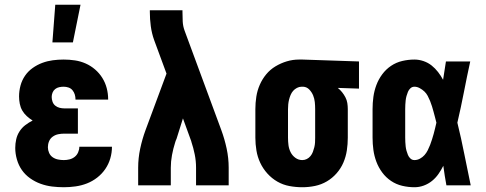

<svg xmlns="http://www.w3.org/2000/svg" viewBox="-20 -778 2040 806"><path d="M248 8Q223 8 198.5 5Q174 2 150.5 -6.5Q127 -15 106.5 -29.5Q86 -44 72 -64Q58 -84 51 -108.5Q44 -133 44 -157Q44 -175 48 -193Q52 -211 62 -226.5Q72 -242 86.5 -253Q101 -264 117 -272Q104 -280 92.5 -290.5Q81 -301 73.5 -314Q66 -327 63 -342.5Q60 -358 60 -373Q60 -396 66 -418.5Q72 -441 85 -460Q98 -479 117 -492.5Q136 -506 157.5 -514Q179 -522 201.5 -525Q224 -528 247 -528Q271 -528 294.5 -524.5Q318 -521 339.5 -511.5Q361 -502 379 -486.5Q397 -471 409.5 -451Q422 -431 428 -408Q434 -385 434 -361V-360H297Q297 -371 294 -381Q291 -391 284.5 -399Q278 -407 268 -410.5Q258 -414 247 -414Q238 -414 228.5 -412Q219 -410 211.5 -404Q204 -398 200.5 -389Q197 -380 197 -371Q197 -361 200.5 -351Q204 -341 212 -334.5Q220 -328 230 -325.5Q240 -323 250 -323H307V-217H250Q237 -217 224.5 -214.5Q212 -212 201.5 -204.5Q191 -197 186 -185Q181 -173 181 -160Q181 -148 186 -136.5Q191 -125 201 -118Q211 -111 223.5 -108.5Q236 -106 248 -106Q260 -106 272 -109Q284 -112 293.5 -119.5Q303 -127 308 -138.5Q313 -150 313 -162H450Q450 -137 443 -113Q436 -89 422 -68.5Q408 -48 388 -32.5Q368 -17 345 -8Q322 1 297 4.5Q272 8 248 8ZM200 -600 212 -758H318L286 -600Z M560 0V-74Q560 -114 568.5 -154Q577 -194 591 -232L679 -469L627 -610Q617 -638 613 -668Q609 -698 609 -728V-735H746V-728Q746 -708 747 -688Q748 -668 755 -649L909 -232Q923 -194 931.5 -154Q940 -114 940 -74V0H803V-74Q803 -102 797.5 -129.5Q792 -157 783 -184V-185Q782 -187 781.5 -189Q781 -191 780 -193L748 -281L721 -195Q719 -191 717.5 -187Q716 -183 715 -179Q707 -154 702 -127Q697 -100 697 -74V0Z M1249 8Q1222 8 1195 3Q1168 -2 1144.5 -15.5Q1121 -29 1102.5 -49.5Q1084 -70 1072.5 -94.5Q1061 -119 1056.5 -146Q1052 -173 1052 -200V-320Q1052 -346 1056 -372Q1060 -398 1070.5 -422Q1081 -446 1097.5 -466Q1114 -486 1136.5 -499.5Q1159 -513 1184 -520.5Q1209 -528 1235 -528H1250L1487 -520V-406L1398 -409Q1408 -401 1416 -391Q1424 -381 1430 -369.5Q1436 -358 1438 -345.5Q1440 -333 1440 -320V-200Q1440 -173 1436 -146.5Q1432 -120 1421.5 -95.5Q1411 -71 1393 -50.5Q1375 -30 1352 -16.5Q1329 -3 1302.5 2.5Q1276 8 1249 8ZM1249 -106Q1259 -106 1268 -110.5Q1277 -115 1283.5 -123Q1290 -131 1293.5 -140.5Q1297 -150 1299.5 -160Q1302 -170 1302.5 -180Q1303 -190 1303 -200V-320Q1303 -335 1301.5 -349.5Q1300 -364 1294.5 -377.5Q1289 -391 1278.5 -402Q1268 -413 1253 -414H1246Q1236 -414 1226.5 -409Q1217 -404 1210.5 -396.5Q1204 -389 1200 -379.5Q1196 -370 1193.5 -360Q1191 -350 1190 -340Q1189 -330 1189 -320V-200Q1189 -184 1191 -168.5Q1193 -153 1200 -139Q1207 -125 1220 -115.5Q1233 -106 1249 -106Z M1720 8Q1694 8 1668.5 2Q1643 -4 1621.5 -18.5Q1600 -33 1584.5 -54Q1569 -75 1560 -99Q1551 -123 1547.5 -148.5Q1544 -174 1544 -200V-320Q1544 -346 1547.5 -371.5Q1551 -397 1560 -421Q1569 -445 1584.5 -466Q1600 -487 1621.5 -501.5Q1643 -516 1668.5 -522Q1694 -528 1720 -528Q1739 -528 1758 -521.5Q1777 -515 1792 -503Q1807 -491 1819 -475.5Q1831 -460 1840 -443Q1843 -462 1846 -481.5Q1849 -501 1852 -520H1954Q1940 -456 1927.5 -391.5Q1915 -327 1900 -263Q1916 -198 1929 -132Q1942 -66 1956 0H1854Q1850 -20 1847 -40.5Q1844 -61 1841 -82Q1832 -64 1820.5 -47.5Q1809 -31 1793.5 -18.5Q1778 -6 1759 1Q1740 8 1720 8ZM1720 -106Q1732 -106 1743 -112Q1754 -118 1762 -127Q1770 -136 1775.5 -147Q1781 -158 1785.5 -169.5Q1790 -181 1793.5 -192.5Q1797 -204 1800.5 -216Q1804 -228 1806.5 -239.5Q1809 -251 1812 -263Q1809 -275 1806 -286.5Q1803 -298 1800 -309Q1797 -320 1793.5 -331.5Q1790 -343 1785.5 -354Q1781 -365 1775.5 -375.5Q1770 -386 1761.5 -394Q1753 -402 1742 -408Q1731 -414 1720 -414Q1710 -414 1703 -407.5Q1696 -401 1692.5 -392.5Q1689 -384 1686.5 -375Q1684 -366 1683 -357Q1682 -348 1681.5 -338.5Q1681 -329 1681 -320V-200Q1681 -191 1681.5 -181.5Q1682 -172 1683 -163Q1684 -154 1686.5 -145Q1689 -136 1692.5 -127.5Q1696 -119 1703 -112.5Q1710 -106 1720 -106Z"/></svg>

Font: Iosevka Curly Slab Heavy
Style: Regular
Weight: 900
Monospace: yes
Designer: Belleve Invis
Foundry: Belleve Invis
Version: Version 22.1.2; ttfautohint (v1.8.4)